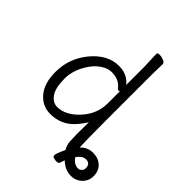

<svg xmlns="http://www.w3.org/2000/svg" viewBox="-250 -842 1170 1170"><g transform="rotate(45 335.0 -256.5)"><path d="M417 -113Q375 -45 328 -14Q279 18 213 18Q147 18 101.5 -35Q56 -88 56 -186Q56 -304 132 -395Q208 -486 305 -486Q343 -486 372 -471.5Q401 -457 417 -434V-593L413 -699Q413 -709 431 -709Q449 -709 467 -701.5Q485 -694 485 -681L483 -592V-191Q483 -28 486 36Q519 0 567 0Q612 0 641 26.5Q670 53 670 99Q670 140 641 168Q612 196 571 196Q543 196 520 185Q497 174 477 155Q472 168 468 182Q464 196 447 196Q438 196 424 193Q410 190 410 178Q410 170 415 156Q420 142 426.5 128Q433 114 436 107Q420 84 418 49.5Q416 15 416 -12ZM534 122Q551 133 567 133Q582 133 592 123Q602 113 602 98Q602 59 566 59Q547 59 533.5 69.5Q520 80 509 95Q516 109 534 122ZM417 -381Q413 -377 407.5 -377Q402 -377 398 -382Q365 -428 300 -428Q269 -428 236 -407.5Q203 -387 178 -352Q124 -276 124 -196Q124 -116 150.5 -79Q177 -42 214 -42Q286 -42 351.5 -113Q417 -184 417 -276Z"/></g></svg>

Font: ToneOZ-Pinyin-WenKai-Regular
Style: Regular
Weight: 400
Designer: Fontworks Inc.
Foundry: ToneOZ
Version: Version 0.240331